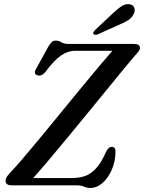

<svg xmlns="http://www.w3.org/2000/svg" viewBox="-20 -917 712 950"><path d="M358.5 0H37.5Q7.5 0 7.5 -23Q7.5 -32.5 14 -42.5Q20.5 -52.5 30 -62.5Q50 -82.5 88 -126.8Q126 -171 174.8 -230Q223.5 -289 276.2 -353.5Q329 -418 379.5 -479.5Q430 -541 471 -589.8Q512 -638.5 536 -665.5H351.5Q314.5 -665.5 280.2 -641.2Q246 -617 205.5 -562Q184.5 -536.5 163.5 -545Q142.5 -552.5 162 -582.5L220 -688Q229.5 -703.5 237 -709.8Q244.5 -716 255.5 -716Q271.5 -716 283.8 -707.8Q296 -699.5 321 -699.5H643Q672.5 -699.5 672.5 -679.5Q672.5 -671.5 665.2 -662Q658 -652.5 646.5 -640.5Q631 -623 595.8 -580Q560.5 -537 512.8 -478.5Q465 -420 412 -355.2Q359 -290.5 307.8 -228.5Q256.5 -166.5 213.5 -115.8Q170.5 -65 144 -36H337Q371.5 -36 401 -46.2Q430.5 -56.5 456.2 -84.8Q482 -113 505.5 -167.5Q518 -190.5 532.5 -190.5Q551.5 -190.5 551.5 -167Q551 -118 533 -77Q515 -36 487 -11.5Q459 13 427 13Q409 13 395.8 6.5Q382.5 0 358.5 0ZM539.5 -852Q563.5 -875 583.5 -887.5Q603.5 -900 623.5 -895.5Q640.5 -891.5 645 -876.8Q649.5 -862 641.5 -847.5Q632.5 -829 615 -817.5Q597.5 -806 572.5 -796L463.5 -747Q457 -744.5 450.8 -745Q444.5 -745.5 442 -749.5Q439.5 -754 443 -759.2Q446.5 -764.5 451.5 -769.5Z"/></svg>

Font: Fraunces 9pt
Style: Italic
Weight: 400
Italic angle: -16°
Version: Version 1.000;[b76b70a41]